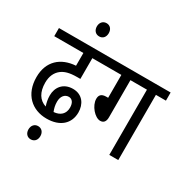

<svg xmlns="http://www.w3.org/2000/svg" viewBox="-218 -1024 1384 1410"><g transform="rotate(30 473.5 -319.0)"><path d="M253 0C367 0 434 -62 434 -156C434 -225 395 -287 314 -287C230 -287 189 -227 189 -161C189 -128 195 -101 204 -74C145 -93 113 -144 113 -225C113 -277 131 -317 164 -343C193 -365 229 -377 298 -377H323V-553H477V-622H0V-553H247V-445C123 -437 37 -363 37 -228C37 -82 129 0 253 0ZM258 -147C258 -191 281 -221 316 -221C344 -221 363 -198 363 -156C363 -103 329 -72 274 -68C264 -93 258 -117 258 -147ZM178 134C178 167 198 190 228 190C260 190 279 167 279 134C279 102 260 78 228 78C198 78 178 102 178 134Z M235 -772C235 -739 255 -716 286 -716C317 -716 336 -739 336 -772C336 -804 317 -828 286 -828C255 -828 235 -804 235 -772Z M646 -553H786V0H862V-553H947V-622H464V-553H569V-359H553C511 -359 497 -339 497 -309C497 -251 557 -183 602 -183C632 -183 646 -203 646 -238Z"/></g></svg>

Font: Noto Sans Devanagari UI Condensed
Style: Regular
Weight: 400
Width: 3
Designer: Jelle Bosma - Monotype Design Team
Foundry: Monotype Imaging Inc.
Version: Version 2.004